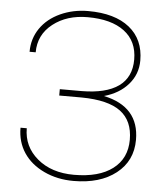

<svg xmlns="http://www.w3.org/2000/svg" viewBox="-52 -767 701 823"><g transform="rotate(5 298.0 -355.5)"><path d="M508.8 -530.8Q508.8 -609.4 452.6 -651.9Q396.5 -694.3 294.4 -694.3Q205.1 -694.3 145.3 -647.5Q85.4 -600.6 85.4 -524.9H59.1Q59.1 -581.5 89.6 -626Q120.1 -670.4 175 -695.6Q230 -720.7 294.4 -720.7Q409.2 -720.7 472.2 -670.2Q535.2 -619.6 535.2 -528.8Q535.2 -469.7 496.8 -425.8Q458.5 -381.8 393.1 -363.8Q546.4 -331.5 546.4 -188.5Q546.4 -97.7 477.5 -43.7Q408.7 10.3 294.4 10.3Q224.6 10.3 167.5 -16.6Q110.4 -43.5 79.6 -89.8Q48.8 -136.2 48.8 -197.3H75.7Q75.7 -118.7 136.5 -67.4Q197.3 -16.1 294.4 -16.1Q401.4 -16.1 460.7 -61Q520 -106 520 -186.5Q520 -268.1 466.3 -308.1Q412.6 -348.1 298.3 -349.1H202.1V-376.5H295.4Q400.4 -377 454.6 -415.5Q508.8 -454.1 508.8 -530.8Z"/></g></svg>

Font: Roboto Thin
Style: Regular
Weight: 250
Designer: Google
Version: Version 2.134; 2016